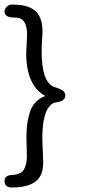

<svg xmlns="http://www.w3.org/2000/svg" viewBox="-20 -770 431 844"><path d="M267.1 -351.1Q267.1 -345.7 265.6 -341.3Q264.2 -336.9 260.7 -333.7Q257.3 -330.6 254.6 -328.4Q252 -326.2 246.1 -324.5Q240.2 -322.8 237.1 -322Q233.9 -321.3 226.6 -319.8Q219.2 -318.4 216.8 -317.9Q166 -293.9 166 -162.1Q166 -142.6 168 -107.7Q169.9 -72.8 169.9 -58.1Q169.9 -39.6 167.2 -24.7Q164.6 -9.8 155.8 5.6Q147 21 132.3 31Q117.7 41 92.3 47.6Q66.9 54.2 32.2 54.2Q0 54.2 0 24.9Q0 0.5 33.2 -1Q71.3 -2.4 84.7 -24.2Q98.1 -45.9 98.1 -84Q98.1 -94.7 97.2 -123Q96.2 -151.4 96.2 -167Q96.2 -198.7 99.4 -223.6Q102.5 -248.5 110.6 -274.9Q118.7 -301.3 136 -320.1Q153.3 -338.9 179.2 -348.1Q95.2 -394 95.2 -537.1Q95.2 -547.9 97.2 -575.7Q99.1 -603.5 99.1 -617.2Q99.1 -652.8 87.2 -672.9Q75.2 -692.9 43 -692.9Q0 -692.9 0 -719.2Q0 -731 9.8 -740.5Q19.5 -750 32.2 -750Q64 -750 86.4 -745.1Q108.9 -740.2 128.2 -727.5Q147.5 -714.8 157.2 -689.9Q167 -665 167 -627.9Q163.1 -582.5 163.1 -543.9Q163.1 -410.6 216.8 -388.2Q218.8 -387.7 225.3 -385.5Q231.9 -383.3 234.6 -382.3Q237.3 -381.3 242.7 -379.2Q248 -377 250.7 -375.2Q253.4 -373.5 257.1 -370.8Q260.7 -368.2 262.5 -365.5Q264.2 -362.8 265.6 -359.1Q267.1 -355.5 267.1 -351.1Z"/></svg>

Font: BPreplay
Style: Regular
Weight: 400
Designer: Magenta/George Triantafyllakos
Foundry: Magenta/George Triantafyllakos
Version: Version 1.00